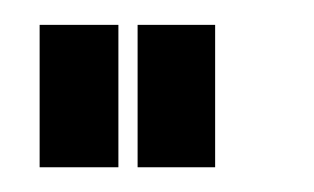

<svg xmlns="http://www.w3.org/2000/svg" viewBox="-20 -508 255 156"><path d="M12.2 -372.1V-451.2V-487.8H76.2V-372.1ZM91.8 -372.1V-487.8H154.8V-372.1Z"/></svg>

Font: Wyoming
Style: Regular
Weight: 400
Designer: Old Hat Creative
Version: Version 2.00 2016